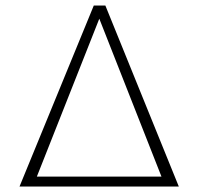

<svg xmlns="http://www.w3.org/2000/svg" viewBox="-20 -678 721 698"><path d="M363 -658 630 0H51L321 -658ZM114 -36H567L341 -610Z"/></svg>

Font: EauTestInfant Light
Style: Regular
Weight: 300
Designer: Christian Thalmann (Catharsis Fonts)
Version: Version 0.001;PS 000.001;hotconv 1.0.88;makeotf.lib2.5.64775